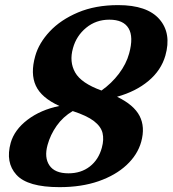

<svg xmlns="http://www.w3.org/2000/svg" viewBox="-20 -736 693 771"><path d="M219 15.5Q91 15.5 46 -34Q1 -83.5 23 -162.5Q38 -215 90.5 -255Q143 -295 218.5 -310.5Q146 -343.5 123.8 -392Q101.5 -440.5 121.5 -511Q136 -563 179.8 -609.8Q223.5 -656.5 293.2 -686Q363 -715.5 454.5 -715.5Q571 -715.5 620.2 -658.8Q669.5 -602 644 -512.5Q627 -453.5 576.2 -411Q525.5 -368.5 450 -347.5Q517.5 -315 540.5 -270.5Q563.5 -226 547 -166.5Q532.5 -114.5 488.2 -73.2Q444 -32 375.5 -8.2Q307 15.5 219 15.5ZM273 -542.5Q257.5 -488 281.8 -445Q306 -402 387.5 -372.5Q428 -401 457.5 -440Q487 -479 498.5 -521Q517 -588 496.2 -622.5Q475.5 -657 419 -657Q365.5 -657 326 -624.5Q286.5 -592 273 -542.5ZM171 -154Q157 -103.5 178.5 -71.8Q200 -40 255 -40Q305.5 -40 340.8 -67.5Q376 -95 389 -143Q398 -175.5 391.8 -201.8Q385.5 -228 357.2 -249.8Q329 -271.5 272 -290Q233 -267 207.5 -230.8Q182 -194.5 171 -154Z"/></svg>

Font: Fraunces 9pt S100 SemiBold
Style: Italic
Weight: 600
Italic angle: -16°
Version: Version 1.000; ttfautohint (v1.8.3)